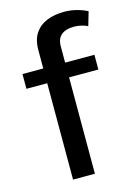

<svg xmlns="http://www.w3.org/2000/svg" viewBox="-111 -780 596 841"><g transform="rotate(-15 186.5 -360.0)"><path d="M19 -437V-503.9H113.3V-587.4Q113.3 -634.8 133.5 -664.1Q153.8 -693.4 188.2 -706.8Q222.7 -720.2 264.2 -720.2Q294.9 -720.2 322.3 -712.9Q349.6 -705.6 370.1 -694.8L351.6 -631.8Q341.3 -637.7 324.5 -641.8Q307.6 -646 289.1 -646Q253.4 -646 232.9 -629.4Q212.4 -612.8 212.4 -576.7V-503.9H345.2V-437H212.4V0H113.3V-437Z"/></g></svg>

Font: Estedad-FD Medium
Style: Regular
Weight: 500
Designer: Amin Abedi
Version: Version 7.3